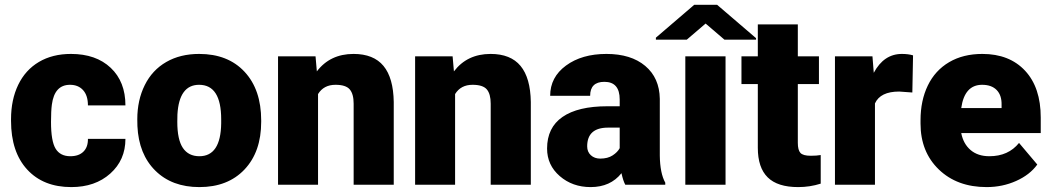

<svg xmlns="http://www.w3.org/2000/svg" viewBox="-20 -760 4322 790"><path d="M269.5 -117.2Q304.2 -117.2 323.2 -136Q342.3 -154.8 341.8 -188.5H496.1Q496.1 -101.6 433.8 -45.9Q371.6 9.8 273.4 9.8Q158.2 9.8 91.8 -62.5Q25.4 -134.8 25.4 -262.7V-269.5Q25.4 -349.6 54.9 -410.9Q84.5 -472.2 140.1 -505.1Q195.8 -538.1 272 -538.1Q375 -538.1 435.5 -481Q496.1 -423.8 496.1 -326.2H341.8Q341.8 -367.2 321.8 -389.2Q301.8 -411.1 268.1 -411.1Q204.1 -411.1 193.4 -329.6Q189.9 -303.7 189.9 -258.3Q189.9 -178.7 209 -147.9Q228 -117.2 269.5 -117.2Z M544.9 -269Q544.9 -348.1 575.7 -409.9Q606.4 -471.7 664.1 -504.9Q721.7 -538.1 799.3 -538.1Q918 -538.1 986.3 -464.6Q1054.7 -391.1 1054.7 -264.6V-258.8Q1054.7 -135.3 986.1 -62.7Q917.5 9.8 800.3 9.8Q687.5 9.8 619.1 -57.9Q550.8 -125.5 545.4 -241.2ZM709.5 -258.8Q709.5 -185.5 732.4 -151.4Q755.4 -117.2 800.3 -117.2Q888.2 -117.2 890.1 -252.4V-269Q890.1 -411.1 799.3 -411.1Q716.8 -411.1 710 -288.6Z M1278.3 -528.3 1283.7 -466.3Q1338.4 -538.1 1434.6 -538.1Q1517.1 -538.1 1557.9 -488.8Q1598.6 -439.5 1600.1 -340.3V0H1435.1V-333.5Q1435.1 -373.5 1418.9 -392.3Q1402.8 -411.1 1360.4 -411.1Q1312 -411.1 1288.6 -373V0H1124V-528.3Z M1842.3 -528.3 1847.7 -466.3Q1902.3 -538.1 1998.5 -538.1Q2081.1 -538.1 2121.8 -488.8Q2162.6 -439.5 2164.1 -340.3V0H1999V-333.5Q1999 -373.5 1982.9 -392.3Q1966.8 -411.1 1924.3 -411.1Q1876 -411.1 1852.5 -373V0H1688V-528.3Z M2552.7 0Q2543.9 -16.1 2537.1 -47.4Q2491.7 9.8 2410.2 9.8Q2335.4 9.8 2283.2 -35.4Q2231 -80.6 2231 -148.9Q2231 -234.9 2294.4 -278.8Q2357.9 -322.8 2479 -322.8H2529.8V-350.6Q2529.8 -423.3 2466.8 -423.3Q2408.2 -423.3 2408.2 -365.7H2243.7Q2243.7 -442.4 2308.8 -490.2Q2374 -538.1 2475.1 -538.1Q2576.2 -538.1 2634.8 -488.8Q2693.4 -439.5 2694.8 -353.5V-119.6Q2695.8 -46.9 2717.3 -8.3V0ZM2449.7 -107.4Q2480.5 -107.4 2500.7 -120.6Q2521 -133.8 2529.8 -150.4V-234.9H2481.9Q2396 -234.9 2396 -157.7Q2396 -135.3 2411.1 -121.3Q2426.3 -107.4 2449.7 -107.4Z M2965.3 0H2799.8V-528.3H2965.3ZM3090.8 -603V-596.7H2960.9L2883.3 -663.1L2805.7 -596.7H2678.7V-605L2836.4 -740.2H2930.7Z M3262.7 -659.7V-528.3H3349.6V-414.1H3262.7V-172.4Q3262.7 -142.6 3273.4 -130.9Q3284.2 -119.1 3315.9 -119.1Q3340.3 -119.1 3356.9 -122.1V-4.4Q3312.5 9.8 3264.2 9.8Q3179.2 9.8 3138.7 -30.3Q3098.1 -70.3 3098.1 -151.9V-414.1H3030.8V-528.3H3098.1V-659.7Z M3733.9 -379.4 3679.7 -383.3Q3602.1 -383.3 3580.1 -334.5V0H3415.5V-528.3H3569.8L3575.2 -460.4Q3616.7 -538.1 3690.9 -538.1Q3717.3 -538.1 3736.8 -532.2Z M4039.6 9.8Q3918 9.8 3842.8 -62.7Q3767.6 -135.3 3767.6 -251.5V-265.1Q3767.6 -346.2 3797.6 -408.2Q3827.6 -470.2 3885.3 -504.2Q3942.9 -538.1 4022 -538.1Q4133.3 -538.1 4197.8 -469Q4262.2 -399.9 4262.2 -276.4V-212.4H3935.1Q3943.8 -168 3973.6 -142.6Q4003.4 -117.2 4050.8 -117.2Q4128.9 -117.2 4172.9 -171.9L4248 -83Q4217.3 -40.5 4160.9 -15.4Q4104.5 9.8 4039.6 9.8ZM4021 -411.1Q3948.7 -411.1 3935.1 -315.4H4101.1V-328.1Q4102.1 -367.7 4081.1 -389.4Q4060.1 -411.1 4021 -411.1Z"/></svg>

Font: Roboto
Style: Regular
Weight: 900
Designer: Google
Version: Version 2.001171; 2014